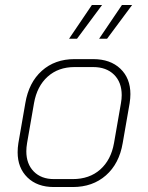

<svg xmlns="http://www.w3.org/2000/svg" viewBox="-20 -745 596 773"><path d="M51 -132Q51 -150 54 -169L82 -330Q96 -413 148.5 -460Q201 -507 280 -507H355Q424 -507 464.5 -468.5Q505 -430 505 -366Q505 -350 502 -330L474 -169Q460 -86 406.5 -39Q353 8 273 8H197Q130 8 90.5 -30.5Q51 -69 51 -132ZM273 -24Q340 -24 383.5 -62.5Q427 -101 439 -169L467 -330Q470 -347 470 -362Q470 -414 439 -444.5Q408 -475 355 -475H280Q215 -475 172 -436.5Q129 -398 117 -330L89 -169Q86 -151 86 -136Q86 -85 116 -54.5Q146 -24 197 -24ZM350 -725H391L290 -589H258ZM471 -725H512L411 -589H379Z"/></svg>

Font: Bai Jamjuree ExtraLight
Style: Italic
Weight: 275
Italic angle: -10°
Version: Version 1.000; ttfautohint (v1.6)